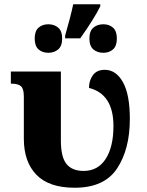

<svg xmlns="http://www.w3.org/2000/svg" viewBox="-20 -872 689 902"><path d="M92 -220V-418Q92 -453 80 -465.5Q68 -478 37 -479H31V-536H266V-211Q266 -134 292.5 -101.5Q319 -69 373 -69Q440 -69 476.5 -125.5Q513 -182 513 -280Q513 -430 398 -459Q398 -494 416.5 -519Q435 -544 472 -544Q525 -544 557.5 -486Q590 -428 590 -313Q590 -171 530 -80.5Q470 10 331 10Q210 10 151 -51Q92 -112 92 -220ZM286 -705Q312 -795 324 -852H451V-842Q421 -782 357 -692H286ZM143 -691Q143 -726 161 -742Q179 -758 207 -758Q235 -758 253.5 -742Q272 -726 272 -691Q272 -656 253.5 -640Q235 -624 207 -624Q179 -624 161 -640Q143 -656 143 -691ZM400 -691Q400 -726 418.5 -742Q437 -758 466 -758Q493 -758 511 -742Q529 -726 529 -691Q529 -656 511 -640Q493 -624 466 -624Q437 -624 418.5 -640Q400 -656 400 -691Z"/></svg>

Font: Noto Serif ExtraBold
Style: Regular
Weight: 800
Designer: Monotype Design Team
Foundry: Monotype Imaging Inc.
Version: Version 1.001